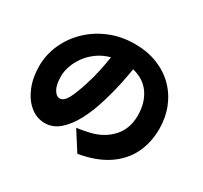

<svg xmlns="http://www.w3.org/2000/svg" viewBox="-163 -979 1327 1258"><g transform="rotate(30 500.0 -350.0)"><path d="M938 -353Q938 -248 896 -163.5Q854 -79 769 -22.5Q684 34 554 56L462 -88Q494 -92 516 -96.5Q538 -101 560 -106Q655 -129 713.5 -194Q772 -259 772 -358Q772 -455 726 -520.5Q680 -586 594 -606Q584 -545 570 -480Q556 -415 535 -345Q506 -245 466 -170Q426 -95 376.5 -53Q327 -11 268 -11Q206 -11 156.5 -51.5Q107 -92 78.5 -161.5Q50 -231 50 -316Q50 -405 86 -484.5Q122 -564 186 -625Q250 -686 336 -721Q422 -756 522 -756Q618 -756 694.5 -725.5Q771 -695 825.5 -640Q880 -585 909 -511.5Q938 -438 938 -353ZM207 -332Q207 -267 226.5 -233.5Q246 -200 272 -200Q302 -200 326.5 -245Q351 -290 378 -377Q395 -428 407.5 -486Q420 -544 429 -602Q374 -587 332 -556.5Q290 -526 262.5 -487.5Q235 -449 221 -408.5Q207 -368 207 -332Z"/></g></svg>

Font: Source Han Sans CN Heavy
Style: Regular
Weight: 900
Designer: Ryoko NISHIZUKA 西塚涼子 (kana, bopomofo & ideographs); Paul D. Hunt (Latin, Greek & Cyrillic); Sandoll Communications 산돌커뮤니
Foundry: Adobe
Version: Version 2.000;hotconv 1.0.107;makeotfexe 2.5.65593